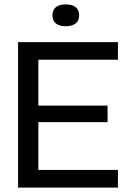

<svg xmlns="http://www.w3.org/2000/svg" viewBox="-20 -851 585 871"><path d="M62 0V-660H154V0ZM111 0V-80H515V0ZM111 -297V-372H468V-297ZM111 -580V-660H515V-580ZM278 -732Q248 -732 233 -745Q218 -758 218 -782Q218 -806 233.5 -818.5Q249 -831 278 -831Q308 -831 323.5 -818.5Q339 -806 339 -781Q339 -758 323.5 -745Q308 -732 278 -732Z"/></svg>

Font: Bricolage Grotesque 72pt
Style: Regular
Weight: 400
Version: Version 1.001;gftools[0.9.33.dev8+g029e19f]